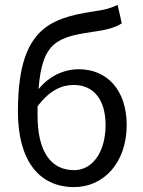

<svg xmlns="http://www.w3.org/2000/svg" viewBox="-20 -750 584 782"><path d="M133 -279C133 -292 133 -305 133 -317C182 -383 233 -404 280 -404C364 -404 410 -341 410 -241C410 -131 357 -57 282 -57C183 -57 133 -139 133 -279ZM282 12C401 12 496 -86 496 -241C496 -383 416 -468 301 -468C240 -468 180 -440 137 -387C152 -587 219 -600 375 -623C416 -629 450 -638 476 -655L459 -730C429 -716 412 -711 358 -703C173 -675 53 -623 53 -295C53 -99 137 12 282 12Z"/></svg>

Font: DAIFUKU Sans
Style: Regular
Weight: 400
Designer: Original font ‘Source Han Sans JP’ : Paul D. Hunt
Foundry: Daifuku
Version: Version 1.000